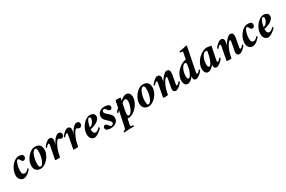

<svg xmlns="http://www.w3.org/2000/svg" viewBox="156 -2166 5763 3866"><g transform="rotate(-30 3037.5 -233.0)"><path d="M259.8 -438.5Q287.1 -438.5 311 -431.9Q335 -425.3 345.7 -417Q360.4 -395 360.4 -368.2Q360.4 -345.7 343.8 -327.1Q327.1 -308.6 305.7 -308.6Q274.9 -308.6 255.9 -344.7Q255.4 -345.7 252.9 -350.6Q250.5 -355.5 249.3 -357.2Q248 -358.9 245.6 -363.5Q243.2 -368.2 241.5 -370.4Q239.7 -372.6 236.8 -376.2Q233.9 -379.9 231.4 -381.8Q229 -383.8 226.1 -385.7Q223.1 -387.7 219.7 -388.7Q216.3 -389.6 212.9 -389.6Q195.3 -389.6 177.7 -355.5Q160.2 -321.3 148.9 -268.8Q137.7 -216.3 137.7 -166Q137.7 -117.7 152.8 -96.4Q168 -75.2 198.2 -75.2Q204.6 -75.2 211.7 -76.9Q218.8 -78.6 225.1 -81.3Q231.4 -84 238.3 -87.9Q245.1 -91.8 250.7 -95.9Q256.3 -100.1 262.5 -104.7Q268.6 -109.4 272.9 -113.8Q277.3 -118.2 281.7 -122.3Q286.1 -126.5 288.8 -129.2Q291.5 -131.8 293.9 -134.3L295.9 -136.7Q301.3 -136.7 304.9 -127.2Q308.6 -117.7 308.6 -111.3Q301.8 -101.1 284.7 -83.3Q267.6 -65.4 243.2 -44.7Q218.8 -23.9 188.2 -9Q157.7 5.9 131.8 5.9Q84.5 5.9 49.6 -28.8Q14.6 -63.5 14.6 -127.9Q14.6 -202.1 51.3 -274.9Q87.9 -347.7 145.3 -393.1Q202.6 -438.5 259.8 -438.5Z M624 -399.4Q598.1 -399.4 575 -371.3Q551.8 -343.3 536.9 -300.8Q522 -258.3 513.4 -210.9Q504.9 -163.6 504.9 -122.1Q504.9 -33.2 538.1 -33.2Q572.3 -33.2 600.8 -80.8Q629.4 -128.4 643.3 -189.9Q657.2 -251.5 657.2 -304.7Q657.2 -316.4 657 -323.2Q656.7 -330.1 656 -343.3Q655.3 -356.4 653.1 -364.5Q650.9 -372.6 647.5 -381.6Q644 -390.6 637.9 -395Q631.8 -399.4 624 -399.4ZM634.8 -438.5Q667 -438.5 691.9 -431.4Q716.8 -424.3 737.1 -408Q757.3 -391.6 768.3 -361.8Q779.3 -332 779.3 -290Q779.3 -221.7 739.7 -152.1Q700.2 -82.5 639.9 -38.3Q579.6 5.9 522.5 5.9Q460 5.9 421.4 -32.2Q382.8 -70.3 382.8 -138.7Q382.8 -207 421.1 -277.6Q459.5 -348.1 518.6 -393.3Q577.6 -438.5 634.8 -438.5Z M1178.7 -438.5Q1198.2 -438.5 1208.3 -435.8Q1218.3 -433.1 1232.4 -425.8Q1248 -406.2 1248 -382.8Q1248 -350.1 1230.7 -331.3Q1213.4 -312.5 1191.4 -312.5Q1182.6 -312.5 1175 -315.2Q1167.5 -317.9 1157.7 -323.7Q1147.9 -329.6 1146.5 -330.1Q1144.5 -331.1 1140.6 -333.3Q1136.7 -335.4 1135.3 -335.9Q1133.8 -336.4 1129.9 -337.2Q1126 -337.9 1120.1 -337.9Q1106 -337.9 1080.6 -302.2Q1055.2 -266.6 1029.3 -207Q1003.4 -147.5 990.2 -88.9L970.7 0Q951.2 5.9 916 5.9Q881.8 5.9 858.4 0L916 -301.8Q920.9 -321.3 920.9 -334Q920.9 -341.3 917 -347.9Q913.1 -354.5 906.2 -354.5Q892.6 -354.5 866.9 -329.1Q841.3 -303.7 836.9 -294.9Q832.5 -294.9 827.9 -305.2Q823.2 -315.4 823.2 -321.3Q839.4 -351.6 889.4 -395Q939.5 -438.5 974.6 -438.5Q1004.4 -438.5 1022.2 -420.4Q1040 -402.3 1040 -369.1Q1040 -354.5 1031.2 -310.5Q1030.3 -305.2 1026.9 -289.6Q1023.4 -273.9 1020.5 -260.7Q1017.6 -247.6 1017.6 -248Q1029.3 -292 1057.6 -336.7Q1085.9 -381.3 1119.4 -409.9Q1152.8 -438.5 1178.7 -438.5Z M1600.6 -438.5Q1620.1 -438.5 1630.1 -435.8Q1640.1 -433.1 1654.3 -425.8Q1669.9 -406.2 1669.9 -382.8Q1669.9 -350.1 1652.6 -331.3Q1635.3 -312.5 1613.3 -312.5Q1604.5 -312.5 1596.9 -315.2Q1589.4 -317.9 1579.6 -323.7Q1569.8 -329.6 1568.4 -330.1Q1566.4 -331.1 1562.5 -333.3Q1558.6 -335.4 1557.1 -335.9Q1555.7 -336.4 1551.8 -337.2Q1547.9 -337.9 1542 -337.9Q1527.8 -337.9 1502.4 -302.2Q1477.1 -266.6 1451.2 -207Q1425.3 -147.5 1412.1 -88.9L1392.6 0Q1373 5.9 1337.9 5.9Q1303.7 5.9 1280.3 0L1337.9 -301.8Q1342.8 -321.3 1342.8 -334Q1342.8 -341.3 1338.9 -347.9Q1335 -354.5 1328.1 -354.5Q1314.5 -354.5 1288.8 -329.1Q1263.2 -303.7 1258.8 -294.9Q1254.4 -294.9 1249.8 -305.2Q1245.1 -315.4 1245.1 -321.3Q1261.2 -351.6 1311.3 -395Q1361.3 -438.5 1396.5 -438.5Q1426.3 -438.5 1444.1 -420.4Q1461.9 -402.3 1461.9 -369.1Q1461.9 -354.5 1453.1 -310.5Q1452.1 -305.2 1448.7 -289.6Q1445.3 -273.9 1442.4 -260.7Q1439.5 -247.6 1439.5 -248Q1451.2 -292 1479.5 -336.7Q1507.8 -381.3 1541.3 -409.9Q1574.7 -438.5 1600.6 -438.5Z M1913.1 -438.5Q1933.1 -438.5 1951.2 -433.8Q1969.2 -429.2 1985.6 -419.4Q2002 -409.7 2011.7 -391.4Q2021.5 -373 2021.5 -348.6Q2021.5 -313.5 1994.1 -281Q1966.8 -248.5 1928.2 -228Q1889.6 -207.5 1852.1 -195.6Q1814.5 -183.6 1790 -183.6Q1788.1 -177.7 1788.1 -159.2Q1788.1 -144 1790.8 -130.6Q1793.5 -117.2 1799.6 -104Q1805.7 -90.8 1817.9 -83Q1830.1 -75.2 1847.7 -75.2Q1854.5 -75.2 1862.3 -77.1Q1870.1 -79.1 1877.4 -82.8Q1884.8 -86.4 1892.1 -90.8Q1899.4 -95.2 1906 -100.6Q1912.6 -106 1918.5 -110.8Q1924.3 -115.7 1929.4 -120.8Q1934.6 -126 1937.7 -129.4Q1940.9 -132.8 1943.4 -135.7L1946.3 -138.7Q1952.1 -138.7 1956.5 -127.2Q1960.9 -115.7 1960.9 -109.4Q1955.6 -100.6 1935.3 -82Q1915 -63.5 1888.7 -43.7Q1862.3 -23.9 1831.5 -9Q1800.8 5.9 1779.3 5.9Q1727.1 5.9 1697 -31.7Q1667 -69.3 1667 -136.7Q1667 -189.5 1689.7 -244.6Q1712.4 -299.8 1747.6 -342Q1782.7 -384.3 1827.4 -411.4Q1872.1 -438.5 1913.1 -438.5ZM1793 -220.7Q1807.1 -220.7 1826.4 -233.2Q1845.7 -245.6 1863.3 -265.1Q1880.9 -284.7 1893.1 -311.5Q1905.3 -338.4 1905.3 -364.3Q1905.3 -402.3 1879.9 -402.3Q1863.3 -402.3 1847.4 -381.3Q1831.5 -360.4 1820.6 -330.1Q1809.6 -299.8 1802.2 -270.5Q1794.9 -241.2 1793 -220.7Z M2253.9 -438.5Q2322.3 -438.5 2361.3 -408.2Q2372.1 -396.5 2372.1 -369.1Q2372.1 -351.1 2358.6 -335.2Q2345.2 -319.3 2323.2 -319.3Q2296.4 -319.3 2265.6 -364.3Q2257.8 -376.5 2252.4 -382.8Q2247.1 -389.2 2238 -394.8Q2229 -400.4 2217.8 -400.4Q2201.2 -400.4 2189.9 -387.7Q2178.7 -375 2178.7 -355.5Q2178.7 -342.8 2189.2 -327.4Q2199.7 -312 2211.7 -300.5Q2223.6 -289.1 2244.1 -271.5Q2264.6 -253.9 2273.4 -245.1Q2286.6 -232.4 2292.7 -225.8Q2298.8 -219.2 2308.8 -204.6Q2318.8 -189.9 2323.5 -172.6Q2328.1 -155.3 2328.1 -133.8Q2328.1 -70.8 2275.6 -32Q2223.1 6.8 2149.4 6.8Q2121.1 6.8 2092.3 -2Q2063.5 -10.7 2046.9 -23.4Q2035.2 -37.6 2035.2 -60.5Q2035.2 -80.6 2048.3 -96.9Q2061.5 -113.3 2082 -113.3Q2099.1 -113.3 2112.1 -102.5Q2125 -91.8 2140.6 -69.3Q2154.8 -49.3 2165.5 -40.8Q2176.3 -32.2 2193.4 -32.2Q2209 -32.2 2223.1 -46.4Q2237.3 -60.5 2237.3 -74.2Q2237.3 -89.4 2226.3 -106.4Q2215.3 -123.5 2201.7 -136.2Q2188 -148.9 2167.7 -167.2Q2147.5 -185.5 2136.7 -197.3Q2135.3 -199.2 2127.9 -207Q2120.6 -214.8 2118.7 -217.3Q2116.7 -219.7 2111.1 -227.1Q2105.5 -234.4 2103.5 -238.5Q2101.6 -242.7 2097.7 -250.7Q2093.8 -258.8 2092.5 -265.6Q2091.3 -272.5 2090.1 -282.2Q2088.9 -292 2088.9 -302.7Q2088.9 -361.3 2135.7 -399.9Q2182.6 -438.5 2253.9 -438.5Z M2687.5 -356.4Q2648.4 -356.4 2607.4 -315.4L2573.2 -145.5Q2563 -88.9 2569.3 -63.5Q2575.7 -38.1 2595.7 -38.1Q2620.1 -38.1 2645 -66.2Q2669.9 -94.2 2687 -134.3Q2704.1 -174.3 2714.8 -217.5Q2725.6 -260.7 2725.6 -292Q2725.6 -356.4 2687.5 -356.4ZM2755.9 -438.5Q2801.3 -438.5 2826.4 -405.8Q2851.6 -373 2851.6 -320.3Q2851.6 -261.2 2824 -200.7Q2796.4 -140.1 2754.6 -95.7Q2712.9 -51.3 2662.6 -23.2Q2612.3 4.9 2568.4 4.9Q2552.7 4.9 2542 0L2516.6 123Q2513.7 136.2 2513.7 150.4Q2513.7 155.8 2517.3 163.3Q2521 170.9 2527.3 172.9Q2540 175.8 2573.2 175.8Q2576.2 176.3 2574.5 190.4Q2572.8 204.6 2569.3 206.1Q2562.5 206.1 2551.3 205.6Q2540 205.1 2535.2 205.1Q2415.5 205.1 2342.8 213.9Q2339.4 212.9 2340.1 199Q2340.8 185.1 2344.7 182.6Q2371.1 182.6 2383.8 167Q2392.6 155.3 2399.4 125L2472.7 -226.6L2425.8 -179.7Q2418.9 -188.5 2418.9 -206.1Q2418.9 -221.2 2433.6 -233.4L2483.4 -280.3L2512.7 -433.6Q2530.8 -438.5 2572.3 -438.5Q2583 -438.5 2602.8 -436.3Q2622.6 -434.1 2628.9 -430.7Q2625.5 -411.1 2615.2 -364.3Q2639.2 -390.6 2680.4 -414.6Q2721.7 -438.5 2755.9 -438.5Z M3133.8 -399.4Q3107.9 -399.4 3084.7 -371.3Q3061.5 -343.3 3046.6 -300.8Q3031.7 -258.3 3023.2 -210.9Q3014.6 -163.6 3014.6 -122.1Q3014.6 -33.2 3047.9 -33.2Q3082 -33.2 3110.6 -80.8Q3139.2 -128.4 3153.1 -189.9Q3167 -251.5 3167 -304.7Q3167 -316.4 3166.7 -323.2Q3166.5 -330.1 3165.8 -343.3Q3165 -356.4 3162.8 -364.5Q3160.6 -372.6 3157.2 -381.6Q3153.8 -390.6 3147.7 -395Q3141.6 -399.4 3133.8 -399.4ZM3144.5 -438.5Q3176.8 -438.5 3201.7 -431.4Q3226.6 -424.3 3246.8 -408Q3267.1 -391.6 3278.1 -361.8Q3289.1 -332 3289.1 -290Q3289.1 -221.7 3249.5 -152.1Q3210 -82.5 3149.7 -38.3Q3089.4 5.9 3032.2 5.9Q2969.7 5.9 2931.2 -32.2Q2892.6 -70.3 2892.6 -138.7Q2892.6 -207 2930.9 -277.6Q2969.2 -348.1 3028.3 -393.3Q3087.4 -438.5 3144.5 -438.5Z M3541 -310.5Q3540 -305.2 3537.6 -294.4Q3535.2 -283.7 3533.2 -275.4Q3531.2 -267.1 3531.2 -267.6Q3546.4 -301.3 3575.7 -340.8Q3605 -380.4 3639.2 -409.4Q3673.3 -438.5 3696.3 -438.5Q3735.8 -438.5 3751.2 -418Q3766.6 -397.5 3766.6 -353.5Q3766.6 -329.1 3747.1 -227.5L3728.5 -128.9Q3724.6 -113.3 3724.6 -96.7Q3724.6 -88.9 3728 -82.5Q3731.4 -76.2 3738.3 -76.2Q3752 -76.2 3777.6 -101.6Q3803.2 -127 3807.6 -135.7Q3812 -135.7 3816.7 -125.5Q3821.3 -115.2 3821.3 -109.4Q3812 -92.3 3786.1 -65.4Q3760.3 -38.6 3725.3 -15.4Q3690.4 7.8 3666 7.8Q3639.6 7.8 3622.1 -9.3Q3604.5 -26.4 3604.5 -61.5Q3604.5 -85 3613.3 -120.1L3635.7 -236.3Q3638.2 -246.1 3642.8 -274.9Q3647.5 -303.7 3647.5 -310.5Q3647.5 -318.8 3643.3 -325Q3639.2 -331.1 3631.8 -331.1Q3617.7 -331.1 3591.8 -297.1Q3565.9 -263.2 3539.3 -205.3Q3512.7 -147.5 3500 -88.9L3480.5 0Q3460.9 5.9 3425.8 5.9Q3391.6 5.9 3368.2 0L3425.8 -301.8Q3430.7 -321.3 3430.7 -334Q3430.7 -341.3 3426.8 -347.9Q3422.9 -354.5 3416 -354.5Q3402.3 -354.5 3376.7 -329.1Q3351.1 -303.7 3346.7 -294.9Q3342.3 -294.9 3337.6 -305.2Q3333 -315.4 3333 -321.3Q3349.1 -351.6 3399.2 -395Q3449.2 -438.5 3484.4 -438.5Q3514.2 -438.5 3532 -420.4Q3549.8 -402.3 3549.8 -369.1Q3549.8 -354.5 3541 -310.5Z M4126 -344.7Q4126 -384.8 4100.6 -384.8Q4068.4 -384.8 4039.8 -349.9Q4011.2 -314.9 3994.9 -260.3Q3978.5 -205.6 3978.5 -148.4Q3978.5 -79.1 4013.7 -79.1Q4029.8 -79.1 4051.8 -111.6Q4073.7 -144 4091.6 -189.9Q4109.4 -235.8 4115.2 -274.4Q4126 -332 4126 -344.7ZM4169.9 -546.9Q4170.9 -552.7 4173.3 -564.7Q4175.8 -576.7 4177.2 -585.2Q4178.7 -593.8 4178.7 -598.6Q4178.7 -617.2 4119.1 -617.2Q4117.2 -620.1 4118.7 -631.3Q4120.1 -642.6 4123 -645.5Q4160.6 -648.9 4220.7 -661.1Q4280.8 -673.3 4298.8 -679.7Q4304.7 -676.3 4304.7 -661.1Q4304.7 -648.9 4292 -587.9L4199.2 -128.9Q4195.3 -113.3 4195.3 -96.7Q4195.3 -88.9 4198.7 -82.5Q4202.1 -76.2 4209 -76.2Q4222.7 -76.2 4248.3 -101.6Q4273.9 -127 4278.3 -135.7Q4282.7 -135.7 4287.4 -125.5Q4292 -115.2 4292 -109.4Q4282.7 -92.3 4256.8 -65.4Q4231 -38.6 4196 -15.4Q4161.1 7.8 4136.7 7.8Q4104 7.8 4087.9 -15.6Q4076.2 -33.2 4076.2 -56.6Q4076.2 -70.3 4082 -93.8Q4063 -60.5 4021 -26.9Q3979 6.8 3939.5 6.8Q3899.9 6.8 3877.7 -26.9Q3855.5 -60.5 3855.5 -112.3Q3855.5 -170.9 3881.6 -228.8Q3907.7 -286.6 3948.2 -329.3Q3988.8 -372.1 4037.6 -401.4Q4086.4 -430.7 4131.8 -437.5Q4137.7 -438.5 4148.4 -438.5Z M4631.8 -438.5Q4656.2 -438.5 4687.7 -432.6Q4719.2 -426.8 4736.3 -420.9L4675.8 -128.9Q4671.9 -113.3 4671.9 -96.7Q4671.9 -88.9 4675.3 -82.5Q4678.7 -76.2 4685.5 -76.2Q4699.2 -76.2 4724.9 -101.6Q4750.5 -127 4754.9 -135.7Q4759.3 -135.7 4763.9 -125.5Q4768.6 -115.2 4768.6 -109.4Q4759.3 -92.3 4733.4 -65.4Q4707.5 -38.6 4672.6 -15.4Q4637.7 7.8 4613.3 7.8Q4586.4 7.8 4569.6 -8.8Q4552.7 -25.4 4552.7 -56.6Q4552.7 -61.5 4554.7 -75.2Q4555.7 -81.1 4558.6 -93.8Q4539.6 -60.5 4497.6 -26.9Q4455.6 6.8 4416 6.8Q4376.5 6.8 4354.2 -26.9Q4332 -60.5 4332 -112.3Q4332 -175.3 4361.6 -236.6Q4391.1 -297.9 4435.5 -341.3Q4480 -384.8 4532.7 -411.6Q4585.4 -438.5 4631.8 -438.5ZM4577.1 -384.8Q4544.9 -384.8 4516.4 -349.9Q4487.8 -314.9 4471.4 -260.3Q4455.1 -205.6 4455.1 -148.4Q4455.1 -79.1 4490.2 -79.1Q4514.6 -79.1 4545.7 -139.9Q4576.7 -200.7 4591.8 -274.4L4611.3 -373Q4601.1 -384.8 4577.1 -384.8Z M5017.6 -310.5Q5016.6 -305.2 5014.2 -294.4Q5011.7 -283.7 5009.8 -275.4Q5007.8 -267.1 5007.8 -267.6Q5022.9 -301.3 5052.2 -340.8Q5081.5 -380.4 5115.7 -409.4Q5149.9 -438.5 5172.9 -438.5Q5212.4 -438.5 5227.8 -418Q5243.2 -397.5 5243.2 -353.5Q5243.2 -329.1 5223.6 -227.5L5205.1 -128.9Q5201.2 -113.3 5201.2 -96.7Q5201.2 -88.9 5204.6 -82.5Q5208 -76.2 5214.8 -76.2Q5228.5 -76.2 5254.2 -101.6Q5279.8 -127 5284.2 -135.7Q5288.6 -135.7 5293.2 -125.5Q5297.9 -115.2 5297.9 -109.4Q5288.6 -92.3 5262.7 -65.4Q5236.8 -38.6 5201.9 -15.4Q5167 7.8 5142.6 7.8Q5116.2 7.8 5098.6 -9.3Q5081.1 -26.4 5081.1 -61.5Q5081.1 -85 5089.8 -120.1L5112.3 -236.3Q5114.7 -246.1 5119.4 -274.9Q5124 -303.7 5124 -310.5Q5124 -318.8 5119.9 -325Q5115.7 -331.1 5108.4 -331.1Q5094.2 -331.1 5068.4 -297.1Q5042.5 -263.2 5015.9 -205.3Q4989.3 -147.5 4976.6 -88.9L4957 0Q4937.5 5.9 4902.3 5.9Q4868.2 5.9 4844.7 0L4902.3 -301.8Q4907.2 -321.3 4907.2 -334Q4907.2 -341.3 4903.3 -347.9Q4899.4 -354.5 4892.6 -354.5Q4878.9 -354.5 4853.3 -329.1Q4827.6 -303.7 4823.2 -294.9Q4818.8 -294.9 4814.2 -305.2Q4809.6 -315.4 4809.6 -321.3Q4825.7 -351.6 4875.7 -395Q4925.8 -438.5 4960.9 -438.5Q4990.7 -438.5 5008.5 -420.4Q5026.4 -402.3 5026.4 -369.1Q5026.4 -354.5 5017.6 -310.5Z M5582 -438.5Q5609.4 -438.5 5633.3 -431.9Q5657.2 -425.3 5668 -417Q5682.6 -395 5682.6 -368.2Q5682.6 -345.7 5666 -327.1Q5649.4 -308.6 5627.9 -308.6Q5597.2 -308.6 5578.1 -344.7Q5577.6 -345.7 5575.2 -350.6Q5572.8 -355.5 5571.5 -357.2Q5570.3 -358.9 5567.9 -363.5Q5565.4 -368.2 5563.7 -370.4Q5562 -372.6 5559.1 -376.2Q5556.2 -379.9 5553.7 -381.8Q5551.3 -383.8 5548.3 -385.7Q5545.4 -387.7 5542 -388.7Q5538.6 -389.6 5535.2 -389.6Q5517.6 -389.6 5500 -355.5Q5482.4 -321.3 5471.2 -268.8Q5460 -216.3 5460 -166Q5460 -117.7 5475.1 -96.4Q5490.2 -75.2 5520.5 -75.2Q5526.9 -75.2 5533.9 -76.9Q5541 -78.6 5547.4 -81.3Q5553.7 -84 5560.5 -87.9Q5567.4 -91.8 5573 -95.9Q5578.6 -100.1 5584.7 -104.7Q5590.8 -109.4 5595.2 -113.8Q5599.6 -118.2 5604 -122.3Q5608.4 -126.5 5611.1 -129.2Q5613.8 -131.8 5616.2 -134.3L5618.2 -136.7Q5623.5 -136.7 5627.2 -127.2Q5630.9 -117.7 5630.9 -111.3Q5624 -101.1 5606.9 -83.3Q5589.8 -65.4 5565.4 -44.7Q5541 -23.9 5510.5 -9Q5480 5.9 5454.1 5.9Q5406.7 5.9 5371.8 -28.8Q5336.9 -63.5 5336.9 -127.9Q5336.9 -202.1 5373.5 -274.9Q5410.2 -347.7 5467.5 -393.1Q5524.9 -438.5 5582 -438.5Z M5952.1 -438.5Q5972.2 -438.5 5990.2 -433.8Q6008.3 -429.2 6024.7 -419.4Q6041 -409.7 6050.8 -391.4Q6060.5 -373 6060.5 -348.6Q6060.5 -313.5 6033.2 -281Q6005.9 -248.5 5967.3 -228Q5928.7 -207.5 5891.1 -195.6Q5853.5 -183.6 5829.1 -183.6Q5827.1 -177.7 5827.1 -159.2Q5827.1 -144 5829.8 -130.6Q5832.5 -117.2 5838.6 -104Q5844.7 -90.8 5856.9 -83Q5869.1 -75.2 5886.7 -75.2Q5893.6 -75.2 5901.4 -77.1Q5909.2 -79.1 5916.5 -82.8Q5923.8 -86.4 5931.2 -90.8Q5938.5 -95.2 5945.1 -100.6Q5951.7 -106 5957.5 -110.8Q5963.4 -115.7 5968.5 -120.8Q5973.6 -126 5976.8 -129.4Q5980 -132.8 5982.4 -135.7L5985.4 -138.7Q5991.2 -138.7 5995.6 -127.2Q6000 -115.7 6000 -109.4Q5994.6 -100.6 5974.4 -82Q5954.1 -63.5 5927.7 -43.7Q5901.4 -23.9 5870.6 -9Q5839.8 5.9 5818.4 5.9Q5766.1 5.9 5736.1 -31.7Q5706.1 -69.3 5706.1 -136.7Q5706.1 -189.5 5728.8 -244.6Q5751.5 -299.8 5786.6 -342Q5821.8 -384.3 5866.5 -411.4Q5911.1 -438.5 5952.1 -438.5ZM5832 -220.7Q5846.2 -220.7 5865.5 -233.2Q5884.8 -245.6 5902.3 -265.1Q5919.9 -284.7 5932.1 -311.5Q5944.3 -338.4 5944.3 -364.3Q5944.3 -402.3 5918.9 -402.3Q5902.3 -402.3 5886.5 -381.3Q5870.6 -360.4 5859.6 -330.1Q5848.6 -299.8 5841.3 -270.5Q5834 -241.2 5832 -220.7Z"/></g></svg>

Font: Crimson
Style: BoldItalic
Weight: 700
Italic angle: -11°
Version: Version 0.8